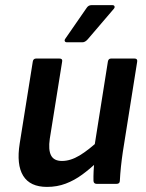

<svg xmlns="http://www.w3.org/2000/svg" viewBox="-20 -722 575 754"><path d="M164.5 12Q98.1 12 71.1 -31.6Q44.1 -75.3 57.4 -158.7L108.8 -480.4Q110.8 -492.1 121.8 -492.1H213.4Q226.4 -492.1 224.1 -480.4L175.5 -177Q169.2 -133.4 180.5 -111.7Q191.8 -89.9 223.3 -89.9Q256.6 -89.9 292.1 -111.2Q327.7 -132.5 374.4 -175.9L364.1 -88Q333.9 -59.1 302.9 -36.4Q272 -13.7 238.1 -0.9Q204.3 12 164.5 12ZM359.4 0Q353.8 0 350.6 -3Q347.4 -6 347.1 -11.7Q346.7 -29.7 347.6 -49.2Q348.4 -68.7 351.1 -89.3L349.7 -139.8L403.7 -480.4Q404.7 -486.1 407.8 -489.1Q411 -492.1 416 -492.1H508.3Q520.7 -492.1 518.7 -479.7L462.3 -125.1Q458 -96 455 -67.5Q452 -39 450.6 -11.7Q450.3 0 437.6 0ZM242.6 -556Q236.5 -556 234.5 -560.2Q232.5 -564.4 236.5 -570L319.6 -690.1Q326.9 -701.8 339 -701.8H421.4Q428 -701.8 429.7 -697.1Q431.4 -692.4 426.7 -687.1L324.6 -567.7Q314.2 -556 304.1 -556Z"/></svg>

Font: Sofia Sans Hairline
Style: Italic
Weight: 1
Italic angle: -9°
Designer: Botio Nikoltchev, Ani Petrova
Foundry: lettersoup
Version: Version 4.102